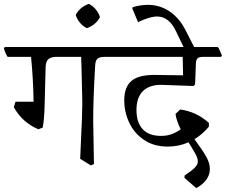

<svg xmlns="http://www.w3.org/2000/svg" viewBox="-40 -818 1163 989"><path d="M562 -525H497Q472 -525 461.5 -515Q451 -505 450 -478Q440 -306 440 -198L444 27L428 34L373 0L377 -91Q384 -228 384 -291Q384 -319 380 -465L378 -525H246Q220 -524 208 -512Q196 -500 195 -472L190 -281Q188 -200 180 -161L158 -152Q76 -186 31 -266L40 -294H133Q131 -414 120 -525H-1Q-12 -542 -20 -569L-15 -576H543L548 -571L565 -533Z M475 -730Q465 -710 447 -695Q429 -680 407 -673Q387 -683 372 -701Q357 -719 350 -741Q360 -761 378 -776Q396 -791 418 -798Q438 -788 453 -770Q468 -752 475 -730Z M663 -251Q663 -187 695 -152.5Q727 -118 789 -118Q819 -118 843 -126.5Q867 -135 891 -152Q869 -195 864 -231L888 -254Q971 -243 1036 -185V-166Q1009 -131 962 -101Q1008 -38 1024.5 -7Q1041 24 1041 52Q1041 112 971 151L910 98L911 86Q950 60 964.5 44.5Q979 29 979 14Q979 -2 968.5 -22Q958 -42 931 -85Q881 -63 824 -63Q752 -63 701.5 -97.5Q651 -132 625.5 -186.5Q600 -241 600 -301Q600 -370 637.5 -401.5Q675 -433 758 -432L903 -430L901 -525H544Q533 -542 525 -569L530 -576H1081L1086 -571L1103 -533L1099 -525H1005Q986 -525 978 -518Q970 -511 969 -491L965 -384L957 -375L790 -381Q729 -381 696 -348.5Q663 -316 663 -251Z M915 -664 974 -548H919L867 -656Q831 -733 769 -733Q732 -733 671 -704L642 -773L643 -781Q685 -793 722 -793Q783 -793 833 -759.5Q883 -726 915 -664Z"/></svg>

Font: Sahitya
Style: Regular
Weight: 400
Designer: Juan Pablo del Peral
Foundry: Juan Pablo del Peral (http://www.huertatipografica.com)
Version: Version 1.001;PS 001.000;hotconv 1.0.70;makeotf.lib2.5.58329